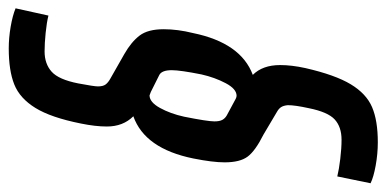

<svg xmlns="http://www.w3.org/2000/svg" viewBox="-270 -488 905 450"><g transform="rotate(90 183.0 -263.5)"><path d="M-22 153 -5 76Q11 80 35.5 82.5Q60 85 79 85Q108 85 126.5 68.5Q145 52 154 6Q161 -31 161 -40Q161 -52 156.5 -58Q152 -64 143 -69L85 -102Q57 -118 42 -137.5Q27 -157 27 -194Q27 -227 36 -263Q59 -375 134 -403Q111 -426 111 -467Q111 -494 118 -526Q134 -596 156 -632.5Q178 -669 209.5 -682.5Q241 -696 292 -696Q319 -696 346.5 -691Q374 -686 388 -679L372 -601Q356 -605 331 -608Q306 -611 286 -611Q256 -611 238.5 -595Q221 -579 212 -534Q205 -502 205 -485Q206 -475 209.5 -469.5Q213 -464 220 -460L274 -428Q312 -409 325.5 -391Q339 -373 339 -337Q339 -309 330 -264Q307 -150 231 -123Q255 -99 255 -61Q255 -34 248 0Q234 70 211.5 106.5Q189 143 156.5 156Q124 169 72 169Q47 169 21 164.5Q-5 160 -22 153ZM232 -242Q243 -297 243 -313Q243 -325 239.5 -331.5Q236 -338 229 -342L190 -363Q186 -365 183 -365Q167 -365 153.5 -339.5Q140 -314 133 -283Q123 -233 123 -213Q123 -190 134 -184L174 -164L182 -161Q198 -161 211.5 -185.5Q225 -210 232 -242Z"/></g></svg>

Font: Saira Ultra Condensed SemiBold
Style: Italic
Weight: 600
Width: 1
Italic angle: -12°
Designer: Hector Gatti with collaboration of the Omnibus-Type team
Foundry: Omnibus-Type
Version: Version 1.001; ttfautohint (v1.8)